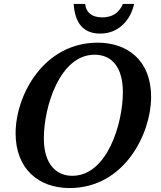

<svg xmlns="http://www.w3.org/2000/svg" viewBox="-20 -941 813 972"><path d="M487 -771C585 -771 642 -844 659 -921H602C582 -873 545 -853 497 -853C449 -853 416 -875 411 -921H353C359 -829 398 -771 487 -771ZM332 11C611 11 745 -266 745 -450C745 -641 619 -725 475 -725C200 -725 59 -458 59 -266C59 -85 177 11 332 11ZM346 -51C266 -51 202 -108 202 -241C202 -399 282 -664 459 -664C542 -664 602 -606 602 -474C602 -316 523 -51 346 -51Z"/></svg>

Font: Noto Serif SemiBold
Style: Italic
Weight: 600
Italic angle: -12°
Designer: Monotype Design Team
Foundry: Monotype Imaging Inc.
Version: Version 2.014